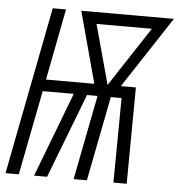

<svg xmlns="http://www.w3.org/2000/svg" viewBox="-68 -717 713 764"><g transform="rotate(5 289.0 -335.0)"><path d="M-18 0 112 -670H165L110 -385H303L226 -670H596L409 -385H469L466 0H413L416 -338H373L307 0H254L320 -338H278L148 0H96L225 -338H101L35 0ZM356 -385 512 -623H291Z"/></g></svg>

Font: Lode Dark Term
Style: Italic
Weight: 400
Italic angle: -11°
Monospace: yes
Designer: Belleve Invis
Foundry: Belleve Invis
Version: Version 29.2.0